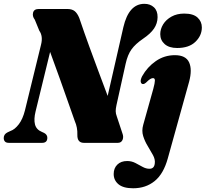

<svg xmlns="http://www.w3.org/2000/svg" viewBox="-46 -747 1076 1004"><path d="M140 -164Q130 -123.5 137 -96.2Q144 -69 173.5 -57L184.5 -52Q201.5 -43 201.5 -26.5Q201.5 0 174 0H1Q-14 0 -20.2 -7Q-26.5 -14 -26.5 -25.5Q-26.5 -45 -6.5 -55L8.5 -62Q31 -69.5 52 -96.8Q73 -124 84.5 -170L168.5 -513Q180 -557.5 159.5 -586.5L136 -644Q122 -662 127 -681Q132 -700 156.5 -700H306Q330.5 -700 344.5 -688.8Q358.5 -677.5 368.5 -653Q396 -572 421 -503.5Q446 -435 469.5 -372.2Q493 -309.5 517 -245.5L599 -604.5Q627.5 -727 709 -727Q739.5 -727 759 -708.8Q778.5 -690.5 778 -657Q777.5 -624.5 759.5 -597.8Q741.5 -571 701.5 -544Q662 -517 641.8 -489Q621.5 -461 611 -413.5L563 -197Q559 -178.5 559 -165.8Q559 -153 565 -137.5L594 -50Q601.5 -31 594.8 -15.5Q588 0 570 0H393Q357.5 0 358.5 -42Q360 -80.5 345 -114Q332.5 -149.5 312.5 -206.2Q292.5 -263 267.8 -332.8Q243 -402.5 216 -475.5ZM880.5 -496Q838 -496 815 -516.5Q792 -537 792 -568.5Q792 -595 807.2 -619.8Q822.5 -644.5 850.8 -660.2Q879 -676 917.5 -676Q964.5 -676 987 -655.2Q1009.5 -634.5 1009.5 -603.5Q1009.5 -561 976 -528.5Q942.5 -496 880.5 -496ZM943 -320 831.5 81Q809 162.5 762.5 200Q716 237.5 650.5 237.5Q598.5 237.5 573.5 216.5Q548.5 195.5 548.5 163Q548.5 132.5 567.5 113.8Q586.5 95 619 95Q642 95 661.8 105.2Q681.5 115.5 699.5 125.5Q717.5 135.5 735.5 135.5Q761 135.5 763.5 106.5Q766 86.5 754 64.2Q742 42 726.8 17.2Q711.5 -7.5 702.8 -35.2Q694 -63 703 -94.5L755.5 -282Q764 -313.5 764 -326Q764 -338.5 754 -338.5Q747.5 -338.5 739.2 -333.5Q731 -328.5 717 -314.5Q712.5 -311 709.2 -309.2Q706 -307.5 701.5 -307.5Q693 -307.5 690.2 -318Q687.5 -328.5 697 -348Q724 -396.5 768.8 -427.5Q813.5 -458.5 868.5 -458.5Q925.5 -458.5 942.8 -421Q960 -383.5 943 -320Z"/></svg>

Font: Fraunces 144pt S050 Black
Style: Italic
Weight: 900
Italic angle: -16°
Version: Version 1.000; ttfautohint (v1.8.3)